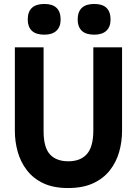

<svg xmlns="http://www.w3.org/2000/svg" viewBox="-20 -939 691 969"><path d="M120 -840Q120 -919 204 -919Q286 -919 286 -840Q286 -804 265 -784Q244 -764 204 -764Q161 -764 140.5 -784Q120 -804 120 -840ZM372 -840Q372 -919 456 -919Q538 -919 538 -840Q538 -804 517 -784Q496 -764 456 -764Q413 -764 392.5 -784Q372 -804 372 -840ZM55 -278V-700H200V-277Q200 -195 232 -160Q264 -125 325 -125Q386 -125 418.5 -161.5Q451 -198 451 -281V-700H596V-278Q596 -224 581.5 -172.5Q567 -121 534.5 -79.5Q502 -38 450 -14Q398 10 323 10Q250 10 199 -14Q148 -38 116 -79.5Q84 -121 69.5 -172.5Q55 -224 55 -278Z"/></svg>

Font: Haskoy ExtraBold
Style: Regular
Weight: 800
Designer: Ertekin Erdin
Foundry: Ertekin Erdin
Version: Version 2.000; ttfautohint (v1.8.4.7-5d5b)